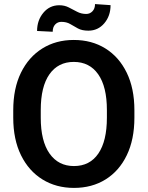

<svg xmlns="http://www.w3.org/2000/svg" viewBox="-20 -918 729 948"><path d="M643.6 -373.5V-336.9Q643.6 -229.5 606 -151.6Q568.4 -73.7 501.2 -32Q434.1 9.8 345.2 9.8Q257.3 9.8 189.7 -32Q122.1 -73.7 83.7 -151.6Q45.4 -229.5 45.4 -336.9V-373.5Q45.4 -481.4 83.5 -559.1Q121.6 -636.7 189 -678.7Q256.3 -720.7 344.2 -720.7Q433.1 -720.7 500.5 -678.7Q567.9 -636.7 605.7 -559.1Q643.6 -481.4 643.6 -373.5ZM507.8 -336.9V-374.5Q507.8 -490.2 464.8 -551.3Q421.9 -612.3 344.2 -612.3Q267.1 -612.3 224.1 -551.3Q181.2 -490.2 181.2 -374.5V-336.9Q181.2 -221.7 224.6 -159.9Q268.1 -98.1 345.2 -98.1Q423.3 -98.1 465.6 -159.9Q507.8 -221.7 507.8 -336.9ZM449.2 -897.9 525.9 -892.6Q525.9 -839.4 494.9 -803Q463.9 -766.6 416.5 -766.6Q384.8 -766.6 364.7 -777.6Q344.7 -788.6 326.7 -799.3Q308.6 -810.1 282.7 -810.1Q264.6 -810.1 252.4 -797.1Q240.2 -784.2 240.2 -761.2L163.1 -765.1Q163.1 -817.9 194.1 -855Q225.1 -892.1 272.5 -892.1Q298.8 -892.1 319.6 -881.3Q340.3 -870.6 360.8 -859.9Q381.3 -849.1 405.8 -849.1Q423.8 -849.1 436.5 -862.3Q449.2 -875.5 449.2 -897.9Z"/></svg>

Font: Vazirmatn UI SemiBold
Style: Regular
Weight: 600
Designer: Saber Rastikerdar
Foundry: Saber Rastikerdar
Version: Version 33.003